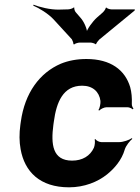

<svg xmlns="http://www.w3.org/2000/svg" viewBox="-20 -790 596 820"><path d="M208 -257 210 -271C221 -353 249 -424 331 -424C376 -424 404 -398 409 -359C410 -349 406 -326 400 -320L404 -318C409 -324 425 -332 435 -332H524C532 -332 543 -327 547 -323L550 -326C547 -330 542 -339 543 -347C544 -372 542 -396 536 -418C514 -491 453 -538 349 -538C308 -538 272 -531 240 -518C149 -479 86 -393 69 -271L67 -257C62 -220 62 -185 68 -153C85 -57 150 10 275 10C340 10 397 -13 437 -45C468 -70 500 -106 513 -152C518 -168 535 -189 545 -197L543 -200C532 -192 506 -183 489 -183H413C404 -183 390 -190 388 -196L384 -194C387 -188 385 -168 381 -159C365 -124 332 -104 288 -104C204 -104 197 -174 208 -257ZM324 -714 305 -736C301 -739 295 -753 298 -757L294 -758C292 -754 277 -750 271 -750L232 -749C195 -748 148 -760 123 -770L122 -766C146 -756 186 -732 209 -707L287 -622C289 -618 295 -605 293 -602L297 -600C299 -604 314 -608 319 -608H368C373 -608 386 -604 388 -601L391 -602C390 -605 401 -618 404 -621L555 -745L556 -750H455C450 -750 435 -754 435 -758L431 -756C433 -753 422 -739 418 -736L394 -715C376 -699 350 -664 348 -647H352C354 -664 338 -699 324 -714Z"/></svg>

Font: Asimov
Style: EdgeIt
Weight: 500
Designer: Google
Version: Version 2.000980: 2014